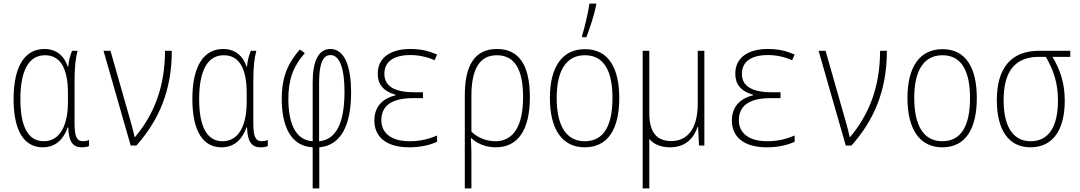

<svg xmlns="http://www.w3.org/2000/svg" viewBox="-20 -814 6040 1074"><path d="M219 10C300 10 339 -46 359 -101H362C364 -22 387 10 438 10C455 10 470 7 478 3V-31C468 -26 454 -24 445 -24C411 -24 397 -47 397 -124V-356C397 -443 403 -490 414 -530H383C372 -502 364 -473 362 -442H359C338 -504 293 -540 228 -540C122 -540 56 -448 56 -260C56 -85 113 10 219 10ZM225 -24C137 -24 94 -106 94 -259C94 -418 140 -505 232 -505C315 -505 360 -436 360 -293V-243C360 -117 318 -24 225 -24Z M711 0H743C870 -143 941 -309 941 -530H903C903 -324 838 -169 735 -47H733C728 -73 719 -105 712 -130L598 -530H559Z M1219 10C1300 10 1339 -46 1359 -101H1362C1364 -22 1387 10 1438 10C1455 10 1470 7 1478 3V-31C1468 -26 1454 -24 1445 -24C1411 -24 1397 -47 1397 -124V-356C1397 -443 1403 -490 1414 -530H1383C1372 -502 1364 -473 1362 -442H1359C1338 -504 1293 -540 1228 -540C1122 -540 1056 -448 1056 -260C1056 -85 1113 10 1219 10ZM1225 -24C1137 -24 1094 -106 1094 -259C1094 -418 1140 -505 1232 -505C1315 -505 1360 -436 1360 -293V-243C1360 -117 1318 -24 1225 -24Z M1729 10V240H1766V10C1889 0 1944 -117 1944 -296C1944 -435 1911 -540 1828 -540C1762 -540 1729 -473 1729 -354V-24C1627 -29 1593 -137 1593 -260C1593 -371 1621 -444 1685 -517L1657 -537C1592 -462 1556 -387 1556 -260C1556 -113 1604 4 1729 10ZM1765 -24V-350C1765 -439 1779 -506 1828 -506C1882 -506 1907 -427 1907 -300C1907 -126 1860 -32 1765 -24Z M2270 10C2335 10 2389 -4 2425 -21V-56C2378 -36 2330 -24 2271 -24C2165 -24 2113 -73 2113 -141C2113 -226 2176 -265 2290 -265H2346V-298H2296C2184 -298 2130 -334 2130 -401C2130 -468 2181 -506 2275 -506C2324 -506 2372 -495 2411 -477L2425 -509C2378 -529 2336 -540 2274 -540C2176 -540 2093 -499 2093 -402C2093 -347 2119 -305 2193 -284V-281C2114 -262 2074 -212 2074 -140C2074 -51 2137 10 2270 10Z M2580 -282V240H2617V78C2617 41 2617 7 2614 -41H2617C2648 -12 2694 10 2754 10C2881 10 2944 -93 2944 -270C2944 -450 2883 -540 2760 -540C2636 -540 2580 -449 2580 -282ZM2751 -24C2697 -24 2647 -47 2617 -78V-278C2617 -423 2660 -505 2759 -505C2861 -505 2906 -423 2906 -270C2906 -108 2851 -24 2751 -24Z M3236 -614V-606H3260C3279 -655 3304 -730 3315 -786V-794H3277C3271 -745 3249 -655 3236 -614ZM3251 10C3381 10 3444 -93 3444 -265C3444 -429 3387 -539 3252 -539C3125 -539 3056 -440 3056 -266C3056 -93 3123 10 3251 10ZM3251 -24C3145 -24 3094 -114 3094 -266C3094 -419 3147 -505 3252 -505C3363 -505 3406 -409 3406 -266C3406 -112 3358 -24 3251 -24Z M3729 10C3817 10 3863 -45 3882 -104H3885L3890 0H3920V-530H3883V-233C3883 -92 3824 -25 3735 -25C3657 -25 3612 -70 3612 -180V-530H3575V240H3612V-37C3638 -6 3677 10 3729 10Z M4270 10C4335 10 4389 -4 4425 -21V-56C4378 -36 4330 -24 4271 -24C4165 -24 4113 -73 4113 -141C4113 -226 4176 -265 4290 -265H4346V-298H4296C4184 -298 4130 -334 4130 -401C4130 -468 4181 -506 4275 -506C4324 -506 4372 -495 4411 -477L4425 -509C4378 -529 4336 -540 4274 -540C4176 -540 4093 -499 4093 -402C4093 -347 4119 -305 4193 -284V-281C4114 -262 4074 -212 4074 -140C4074 -51 4137 10 4270 10Z M4711 0H4743C4870 -143 4941 -309 4941 -530H4903C4903 -324 4838 -169 4735 -47H4733C4728 -73 4719 -105 4712 -130L4598 -530H4559Z M5251 10C5381 10 5444 -93 5444 -265C5444 -429 5387 -539 5252 -539C5125 -539 5056 -440 5056 -266C5056 -93 5123 10 5251 10ZM5251 -24C5145 -24 5094 -114 5094 -266C5094 -419 5147 -505 5252 -505C5363 -505 5406 -409 5406 -266C5406 -112 5358 -24 5251 -24Z M5744 10C5865 10 5936 -81 5936 -251C5936 -348 5911 -424 5867 -496H5967V-530H5793C5629 -530 5556 -426 5556 -253C5556 -90 5620 10 5744 10ZM5745 -24C5645 -24 5594 -109 5594 -253C5594 -407 5651 -496 5792 -496H5830C5874 -421 5898 -348 5898 -252C5898 -105 5846 -24 5745 -24Z"/></svg>

Font: Noto Sans Mono ExtraCondensed ExtraLight
Style: Regular
Weight: 200
Width: 2
Designer: Monotype Design Team
Foundry: Monotype Imaging Inc.
Version: Version 2.014